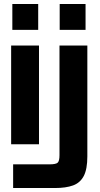

<svg xmlns="http://www.w3.org/2000/svg" viewBox="-20 -725 505 965"><path d="M42 -575V-705H172V-575ZM280 -575V-705H410V-575ZM36 0V-496H176V0ZM46 220V101H229Q261 101 270 92.5Q279 84 279 55V-496H419V61Q419 125 401 159.5Q383 194 347 207Q311 220 257 220Z"/></svg>

Font: Host Grotesk Black
Style: Regular
Weight: 900
Designer: Doğukan Karapınar based on Poppins by Indian Type Foundry, Jonny Pinhorn
Foundry: Element Type
Version: Version 1.000; ttfautohint (v1.8.4.7-5d5b);gftools[0.9.33]